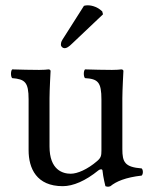

<svg xmlns="http://www.w3.org/2000/svg" viewBox="-20 -693 571 725"><path d="M297 -671 221.4 -552C213.3 -539.2 210 -535.2 210 -524C210 -517 217 -511 224 -511C231 -511 239 -515 254 -530L369 -639L366 -650C343 -672 317.4 -673 311 -673C306 -673 300 -672 297 -671ZM217 10C256 10 303 -10 352 -50C357 -54 366.3 -56 367 -49C369.5 -23.5 378 10 378 10C386 13 390.5 12.5 397 10C419 -8 454 -23 515 -30C521 -36 521 -51 515 -57C451 -62 442 -81 442 -130V-322C442 -352 446 -425 446 -425C446 -428 443 -431 438 -431C433 -430 418 -429 403 -429C371 -429 335 -430 301 -431C295 -425 295 -404 301 -398C350 -395 363 -383 363 -317V-124C363 -105 361 -97 347 -85C310 -53 272 -37 247 -37C217 -37 167 -51 167 -140V-322C167 -352 171 -425 171 -425C171 -428 168 -431 163 -431C158 -430 143 -429 128 -429C96 -429 60 -430 26 -431C20 -425 20 -404 26 -398C74 -394 88 -383 88 -318V-126C88 -57 118 10 217 10Z"/></svg>

Font: Libertinus Serif
Style: Regular
Weight: 400
Designer: Philipp H. Poll
Foundry: Khaled Hosny
Version: Version 6.2